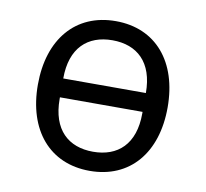

<svg xmlns="http://www.w3.org/2000/svg" viewBox="-65 -599 731 682"><g transform="rotate(10 300.0 -258.0)"><path d="M300 12C445 12 534 -94 534 -258C534 -422 445 -528 300 -528C155 -528 66 -422 66 -258C66 -94 155 12 300 12ZM300 -57C211 -57 151 -110 151 -221V-227H449V-221C449 -110 389 -57 300 -57ZM300 -459C389 -459 449 -406 449 -295H151C151 -406 211 -459 300 -459Z"/></g></svg>

Font: IBM Plex Mono
Style: Regular
Weight: 400
Monospace: yes
Designer: Mike Abbink, Paul van der Laan, Pieter van Rosmalen
Foundry: Bold Monday
Version: Version 2.004